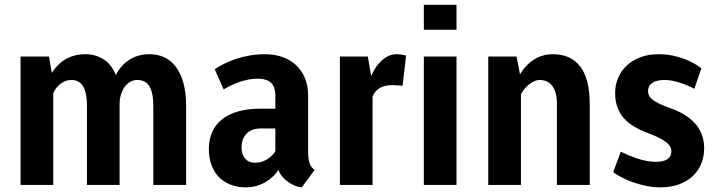

<svg xmlns="http://www.w3.org/2000/svg" viewBox="-20 -782 3031 812"><path d="M187 -543 199.2 -473.6Q222.7 -511.7 258.8 -532.2Q294.9 -552.7 341.3 -552.7Q383.8 -552.7 418.2 -531Q452.6 -509.3 469.7 -464.8Q492.2 -506.8 527.8 -529.8Q563.5 -552.7 612.3 -552.7Q647 -552.7 675.5 -539.3Q704.1 -525.9 724.4 -498.5Q744.6 -471.2 755.9 -430.2Q767.1 -389.2 767.1 -333.5V0H628.4V-333.5Q628.4 -364.7 623.5 -386Q618.7 -407.2 609.9 -419.9Q601.1 -432.6 588.6 -438.2Q576.2 -443.8 561 -443.8Q543.9 -443.8 530 -435.5Q516.1 -427.2 506.3 -413.3Q496.6 -399.4 491.2 -380.9Q485.8 -362.3 485.8 -341.8V0H347.7V-333.5Q347.7 -364.3 343 -385.3Q338.4 -406.2 329.8 -419.2Q321.3 -432.1 308.8 -438Q296.4 -443.8 280.8 -443.8Q258.8 -443.8 237.8 -429Q216.8 -414.1 205.1 -387.2V0H66.9V-543Z M1058.1 -93.8Q1085.9 -93.8 1109.1 -107.9Q1132.3 -122.1 1144.5 -142.6V-238.8H1085Q1043.5 -238.8 1022.5 -216.6Q1001.5 -194.3 1001.5 -157.7Q1001.5 -128.9 1016.6 -111.3Q1031.7 -93.8 1058.1 -93.8ZM1310.5 -63 1255.9 10.7Q1242.7 9.3 1227.5 3.2Q1212.4 -2.9 1198.5 -12.7Q1184.6 -22.5 1173.6 -35.4Q1162.6 -48.3 1157.7 -63.5Q1135.3 -29.8 1099.1 -9.8Q1063 10.3 1020 10.3Q982.9 10.3 953.9 -1.5Q924.8 -13.2 904.5 -34.4Q884.3 -55.7 873.8 -85.7Q863.3 -115.7 863.3 -151.9Q863.3 -191.9 877.2 -223.4Q891.1 -254.9 918.5 -276.9Q945.8 -298.8 986.3 -310.5Q1026.9 -322.3 1080.1 -322.3H1144.5V-376Q1144.5 -415.5 1125.7 -432.4Q1106.9 -449.2 1069.8 -449.2Q1049.3 -449.2 1029.5 -445.3Q1009.8 -441.4 991.5 -435.1Q973.1 -428.7 956.8 -420.7Q940.4 -412.6 925.8 -403.8L888.2 -489.3Q905.8 -501 928.5 -512.5Q951.2 -523.9 978.3 -533Q1005.4 -542 1036.4 -547.4Q1067.4 -552.7 1101.6 -552.7Q1139.6 -552.7 1172.9 -541.5Q1206.1 -530.3 1230.7 -507.8Q1255.4 -485.4 1269.3 -452.4Q1283.2 -419.4 1283.2 -376V-145.5Q1283.2 -127.4 1284.4 -115Q1285.6 -102.5 1288.6 -93.3Q1291.5 -84 1296.9 -76.9Q1302.2 -69.8 1310.5 -63Z M1697.3 -546.9 1682.6 -419.4Q1675.3 -419.9 1670.2 -420.4Q1665 -420.9 1660.2 -421.1Q1655.3 -421.4 1650.4 -421.6Q1645.5 -421.9 1638.7 -421.9Q1605.5 -421.9 1585.2 -409.2Q1564.9 -396.5 1555.7 -374.5V0H1417.5V-543H1535.6L1549.8 -460Q1557.6 -479.5 1568.8 -496.3Q1580.1 -513.2 1593.8 -525.6Q1607.4 -538.1 1623.3 -545.4Q1639.2 -552.7 1656.7 -552.7Q1667 -552.7 1678 -551Q1689 -549.3 1697.3 -546.9Z M1910.6 -761.7V-656.2H1772.5V-761.7ZM1910.6 -543V0H1772.5V-543Z M2164.6 -543 2179.2 -467.8Q2203.1 -507.8 2238.8 -530.3Q2274.4 -552.7 2318.4 -552.7Q2355 -552.7 2383.8 -540.3Q2412.6 -527.8 2432.9 -502Q2453.1 -476.1 2463.6 -436.5Q2474.1 -397 2474.1 -342.8V0H2335.4V-342.3Q2335.4 -369.6 2329.8 -388.9Q2324.2 -408.2 2314.5 -420.4Q2304.7 -432.6 2291.3 -438.2Q2277.8 -443.8 2262.2 -443.8Q2252 -443.8 2241 -439.2Q2230 -434.6 2219.2 -426.5Q2208.5 -418.5 2199.2 -407.2Q2189.9 -396 2183.1 -383.3V0H2044.9V-543Z M2819.3 -142.1Q2819.3 -152.8 2814 -162.4Q2808.6 -171.9 2796.9 -181.2Q2785.2 -190.4 2765.9 -200Q2746.6 -209.5 2718.8 -219.7Q2686 -231.9 2660.4 -247.6Q2634.8 -263.2 2617.2 -283.7Q2599.6 -304.2 2590.6 -330.1Q2581.5 -356 2581.5 -389.2Q2581.5 -423.8 2594.7 -453.9Q2607.9 -483.9 2631.8 -505.9Q2655.8 -527.8 2689.5 -540.3Q2723.1 -552.7 2764.6 -552.7Q2796.4 -552.7 2824 -547.1Q2851.6 -541.5 2874.5 -532.7Q2897.5 -523.9 2915.5 -513.4Q2933.6 -502.9 2946.3 -493.2L2916.5 -406.7Q2885.3 -422.9 2852.1 -433.3Q2818.8 -443.8 2790.5 -443.8Q2756.8 -443.8 2738.8 -431.4Q2720.7 -418.9 2720.7 -397Q2720.7 -387.2 2724.6 -378.4Q2728.5 -369.6 2739 -361.1Q2749.5 -352.5 2768.1 -343.5Q2786.6 -334.5 2815.9 -324.2Q2848.1 -313 2874.5 -296.9Q2900.9 -280.8 2919.4 -260Q2938 -239.3 2948 -213.1Q2958 -187 2958 -155.3Q2958 -120.1 2945.8 -89.8Q2933.6 -59.6 2909.9 -37.4Q2886.2 -15.1 2851.8 -2.4Q2817.4 10.3 2773.4 10.3Q2740.2 10.3 2709 3.4Q2677.7 -3.4 2651.4 -13.2Q2625 -22.9 2604.7 -34.2Q2584.5 -45.4 2573.2 -53.7L2605.5 -140.6Q2621.1 -132.8 2639.4 -125Q2657.7 -117.2 2676.8 -111.1Q2695.8 -105 2715.1 -101.3Q2734.4 -97.7 2752.9 -97.7Q2788.1 -97.7 2803.7 -109.4Q2819.3 -121.1 2819.3 -142.1Z"/></svg>

Font: Ufes Sans
Style: Bold
Weight: 700
Designer: Ricardo Esteves & Filipe Motta
Foundry: ProDesignUfes - Ricardo Esteves, Filipe Motta (This is a derivative work, based on Roboto family, by Christian Robertson
Version: Version 2.0